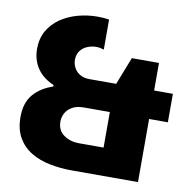

<svg xmlns="http://www.w3.org/2000/svg" viewBox="-78 -776 876 857"><g transform="rotate(10 360.0 -348.0)"><path d="M301 0Q250 0 202 -9.5Q154 -19 116.5 -41.5Q79 -64 57 -102Q35 -140 35 -196Q35 -260 67.5 -298Q100 -336 155 -354L156 -361Q125 -374 102.5 -394.5Q80 -415 67.5 -444Q55 -473 55 -507Q55 -555 75.5 -590.5Q96 -626 131 -649.5Q166 -673 209 -684.5Q252 -696 297 -696Q324 -696 349 -692V-556Q330 -562 315 -562Q293 -562 273 -553.5Q253 -545 241.5 -528.5Q230 -512 230 -488Q230 -472 238 -455Q246 -438 264 -426.5Q282 -415 308 -415H430L479 -540H602V-415H687V-286H602V0ZM312 -125H424V-286H307Q273 -286 252.5 -273.5Q232 -261 223 -243Q214 -225 214 -207Q214 -166 243.5 -145.5Q273 -125 312 -125Z"/></g></svg>

Font: Chivo Medium ExtraBold
Style: Regular
Weight: 800
Version: Version 2.002